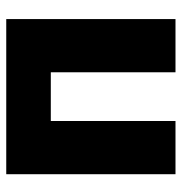

<svg xmlns="http://www.w3.org/2000/svg" viewBox="-4 -564 568 599"><g transform="rotate(-90 279.5 -264.0)"><path d="M36 0H202V-389H354V0H520V-528H36Z"/></g></svg>

Font: Asimov Pro
Style: Ult
Weight: 900
Designer: Google
Version: Version 2.000980; 2014